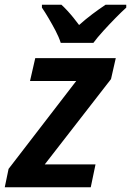

<svg xmlns="http://www.w3.org/2000/svg" viewBox="-39 -786 550 806"><path d="M-19 0 -3 -77 281 -446H87L109 -542H447L427 -454L149 -96H362L342 0ZM216 -606Q208 -631 194 -657.5Q180 -684 165 -709.5Q150 -735 137 -754V-766H219Q230 -756 243 -742Q256 -728 269 -712Q282 -696 293 -681Q321 -706 349 -727Q377 -748 404 -766H491V-754Q472 -737 446 -710.5Q420 -684 394.5 -656Q369 -628 353 -606Z"/></svg>

Font: Noto Sans Display SemiBold
Style: Italic
Weight: 600
Italic angle: -12°
Designer: Monotype Design Team
Foundry: Monotype Imaging Inc.
Version: Version 2.003